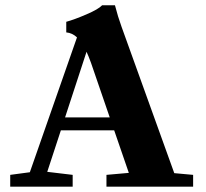

<svg xmlns="http://www.w3.org/2000/svg" viewBox="-20 -696 769 716"><path d="M18.1 0V-43.9L91.3 -53.7L267.1 -556.6Q249.5 -573.2 227.1 -575.2V-614.7Q257.3 -623 302.2 -642.3Q347.2 -661.6 360.8 -676.3H408.7Q419.9 -632.8 433.1 -596.7L629.9 -50.3L700.2 -43.9V0H377V-43.9L460.4 -51.3L405.8 -210H207L156.2 -55.2L251 -43.9V0ZM319.3 -461.9Q309.6 -488.3 302.7 -502.9L222.7 -258.3H389.2Z"/></svg>

Font: Elstob 6pt
Style: Bold
Weight: 700
Designer: Peter S. Baker
Version: Version 1.015